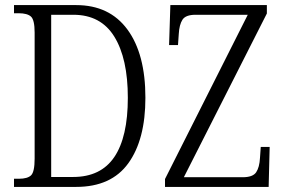

<svg xmlns="http://www.w3.org/2000/svg" viewBox="-20 -734 1114 754"><path d="M35 0V-32H54Q88 -32 102 -45.5Q116 -59 116 -111V-606Q116 -656 101.5 -669Q87 -682 53 -682H35V-714H279Q410 -714 480.5 -618Q551 -522 551 -350Q551 -186 484 -93Q417 0 279 0ZM267 -39Q376 -39 429 -117.5Q482 -196 482 -350Q482 -504 429 -590Q376 -676 268 -676H181V-39ZM628 0V-31L953 -676H748Q709 -676 696.5 -656.5Q684 -637 682 -600L679 -557H644L649 -714H1028V-681L702 -38H933Q973 -38 986 -57.5Q999 -77 1001 -114L1004 -157H1039L1035 0Z"/></svg>

Font: Noto Serif Condensed Light
Style: Regular
Weight: 300
Width: 3
Designer: Monotype Design Team
Foundry: Monotype Imaging Inc.
Version: Version 2.013